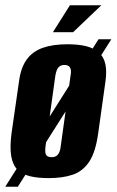

<svg xmlns="http://www.w3.org/2000/svg" viewBox="-32 -672 445 733"><path d="M-12 41 344 -522H393L36 41ZM154 8Q113 8 83.5 1Q54 -6 35.5 -23.5Q17 -41 11 -75Q5 -109 12 -163L41 -364Q48 -415 70.5 -445.5Q93 -476 131.5 -489.5Q170 -503 226 -503Q268 -503 297.5 -495.5Q327 -488 345.5 -471.5Q364 -455 370 -428.5Q376 -402 371 -364L343 -164Q333 -91 308.5 -54.5Q284 -18 245.5 -5Q207 8 154 8ZM165 -72Q176 -72 183 -76.5Q190 -81 194.5 -91Q199 -101 200 -115L237 -381Q240 -395 238.5 -404.5Q237 -414 231 -419Q225 -424 214 -424Q203 -424 196 -419Q189 -414 185 -404.5Q181 -395 179 -381L142 -115Q140 -101 141 -91Q142 -81 148 -76.5Q154 -72 165 -72ZM170 -549 235 -652H355L247 -549Z"/></svg>

Font: Alumni Sans ExtraBold
Style: Italic
Weight: 800
Italic angle: -8°
Designer: Robert E. Leuschke
Foundry: Robert E. Leuschke
Version: Version 1.016